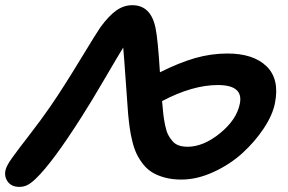

<svg xmlns="http://www.w3.org/2000/svg" viewBox="-31 -710 1114 743"><path d="M670.9 -15.1Q635.7 -15.1 607.4 -22.7Q579.1 -30.3 558.8 -42.5Q538.6 -54.7 523.2 -74.2Q507.8 -93.8 498 -114Q488.3 -134.3 481.4 -161.9Q474.6 -189.5 471.2 -213.6Q467.8 -237.8 464.8 -269Q462.4 -298.8 455.8 -394Q449.2 -489.3 445.8 -525.9Q430.7 -502 375.5 -407.5Q320.3 -313 286.1 -259.8Q172.4 -80.6 107.9 -19Q89.8 -1.5 75.4 5.9Q61 13.2 43.9 13.2Q14.2 13.2 -0.5 -6.3Q-15.1 -25.9 -9.8 -50.8Q-6.8 -67.4 15.4 -98.4Q37.6 -129.4 83 -188Q128.4 -246.6 163.1 -296.9Q213.4 -370.1 279.8 -479.5Q346.2 -588.9 357.9 -605Q390.6 -649.4 419.4 -669.7Q448.2 -689.9 481 -689.9Q552.7 -689.9 570.8 -602.1Q580.1 -557.6 587.9 -430.2Q660.6 -466.8 722.9 -484.9Q785.2 -502.9 849.1 -502.9Q949.7 -502.9 1000.5 -453.4Q1051.3 -403.8 1033.2 -312Q1024.4 -265.6 990 -213.6Q955.6 -161.6 907 -117.4Q858.4 -73.2 794.9 -44.2Q731.4 -15.1 670.9 -15.1ZM812 -380.9Q713.9 -380.9 596.2 -318.8Q598.6 -287.6 601.1 -267.1Q603.5 -246.6 608.2 -224.4Q612.8 -202.1 619.6 -188.7Q626.5 -175.3 636.5 -163.8Q646.5 -152.3 661.1 -147.2Q675.8 -142.1 694.8 -142.1Q755.9 -142.1 820.1 -194.1Q884.3 -246.1 897 -308.1Q912.1 -380.9 812 -380.9Z"/></svg>

Font: Shantell Sans Irregular
Style: Italic
Weight: 600
Italic angle: -11.31°
Designer: Stephen Nixon, Anya Danilova, Shantell Martin
Foundry: Arrow Type
Version: Version 1.006;[9816181b4]